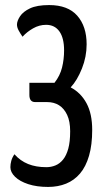

<svg xmlns="http://www.w3.org/2000/svg" viewBox="-20 -729 404 758"><path d="M170 9Q125 9 91.5 -2Q58 -13 39.5 -31Q21 -49 21 -69Q21 -81 24.5 -94Q28 -107 37 -120Q60 -94 91 -81.5Q122 -69 163 -69Q182 -69 199 -76Q216 -83 229 -99Q242 -115 249.5 -142Q257 -169 257 -211Q257 -250 245 -275.5Q233 -301 213 -313.5Q193 -326 166 -326H119Q96 -326 96 -354V-402H195Q217 -430 225 -462.5Q233 -495 233 -530Q233 -579 214.5 -605Q196 -631 162 -631Q135 -631 110.5 -617Q86 -603 69 -584Q60 -597 53.5 -609Q47 -621 47 -632Q47 -646 59 -664.5Q71 -683 98.5 -696Q126 -709 174 -709Q248 -709 285 -667Q322 -625 322 -554Q322 -505 303.5 -458.5Q285 -412 259 -384Q299 -363 321.5 -321.5Q344 -280 344 -216Q344 -157 331.5 -114Q319 -71 296 -44Q273 -17 241 -4Q209 9 170 9Z"/></svg>

Font: Yanone Kaffeesatz
Style: Regular
Weight: 400
Designer: Yanone (Cyrillic: Daniel Pouzeot, Huerta Tipografica, and Cyreal)
Foundry: Yanone
Version: Version 2.003